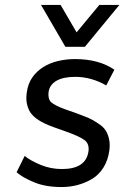

<svg xmlns="http://www.w3.org/2000/svg" viewBox="-20 -755 518 786"><path d="M231.9 10.7Q166 10.7 119.6 -8.8Q96.2 -18.6 78.1 -28.8Q60.1 -39.1 47.9 -49.8L81.1 -116.7Q105.5 -96.7 147.5 -79.6Q188 -63 233.4 -63Q332.5 -63 342.3 -136.2Q346.2 -167 325.2 -182.1Q305.2 -197.3 242.7 -219.2L201.2 -233.9Q177.2 -242.7 160.9 -250.5Q144.5 -258.3 128.4 -270Q113.3 -281.7 103.5 -295.9Q94.7 -310.1 90.3 -329.8Q85.9 -349.6 89.4 -374.5Q93.8 -411.6 112.1 -437.7Q130.4 -463.9 157.5 -480.7Q184.6 -497.6 218.3 -505.4Q252 -513.2 286.6 -513.2Q384.8 -513.2 448.2 -469.7L415 -405.3Q353.5 -440.4 287.6 -440.4Q238.8 -440.4 210.7 -424.1Q182.6 -407.7 178.7 -377Q175.8 -349.6 189.5 -336.4Q196.8 -330.1 211.4 -322.5Q226.1 -314.9 249.5 -306.6Q270 -299.8 281.7 -295.4Q293.5 -291 297.4 -289.6Q312 -284.2 324 -279.5Q335.9 -274.9 344.7 -271Q353 -267.1 362.3 -262Q371.6 -256.8 381.3 -250Q401.4 -237.3 411.1 -223.1Q420.9 -209 426 -187.7Q431.2 -166.5 427.7 -139.6Q422.4 -99.6 403.8 -69.6Q385.3 -39.6 356.9 -22.5Q300.8 10.7 231.9 10.7ZM247.6 -563.5 147.9 -734.9H228L293.5 -622.6L386.7 -734.9H468.8L327.6 -563.5Z"/></svg>

Font: Ride
Style: Italic
Weight: 400
Version: Version 3.000